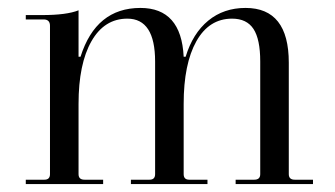

<svg xmlns="http://www.w3.org/2000/svg" viewBox="-20 -464 844 484"><path d="M45 0V-11H92Q106 -11 106 -25V-399Q106 -415 90 -415H45V-426H86Q148 -426 178 -438V-321H183Q222 -444 334 -444Q437 -444 443 -321H448Q466 -380 505 -412Q544 -444 599 -444Q708 -444 708 -306V-25Q708 -11 723 -11H769V0H574V-11H621Q636 -11 636 -25V-309Q636 -365 619 -391Q602 -417 565 -417Q507 -417 475 -360Q443 -303 443 -202V-25Q443 -11 457 -11H503V0H310V-11H357Q371 -11 371 -25V-309Q371 -417 301 -417Q243 -417 210.5 -360Q178 -303 178 -202V-25Q178 -11 193 -11H240V0Z"/></svg>

Font: Arapey Regular-Display
Style: Regular
Weight: 400
Designer: Eduardo Rodriguez Tunni
Foundry: Eduardo Rodriguez Tunni
Version: Version 4.000